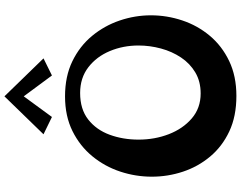

<svg xmlns="http://www.w3.org/2000/svg" viewBox="-130 -942 1085 865"><g transform="rotate(-90 412.5 -509.5)"><path d="M413 13Q321 13 253 -19Q185 -51 139.5 -105.5Q94 -160 71.5 -228Q49 -296 49 -368Q49 -441 72 -510.5Q95 -580 141 -636Q187 -692 254.5 -725.5Q322 -759 411 -759Q501 -759 569 -726Q637 -693 683 -637.5Q729 -582 752.5 -513Q776 -444 776 -372Q776 -300 753 -231Q730 -162 684 -107Q638 -52 570 -19.5Q502 13 413 13ZM424 -148Q478 -148 518.5 -172Q559 -196 586 -236.5Q613 -277 626.5 -327Q640 -377 640 -428Q640 -497 615 -557Q590 -617 542 -654Q494 -691 426 -691Q353 -691 306.5 -654.5Q260 -618 238 -558Q216 -498 216 -428Q216 -355 240.5 -291.5Q265 -228 311.5 -188Q358 -148 424 -148ZM318 -818 240 -856 411 -1032 582 -856 505 -818 411 -945Z"/></g></svg>

Font: Marhey SemiBold
Style: Regular
Weight: 600
Designer: Nur Syamsi & Bustanul Arifin
Foundry: Namelatype
Version: Version 1.000; ttfautohint (v1.8.4.7-5d5b)